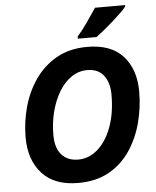

<svg xmlns="http://www.w3.org/2000/svg" viewBox="-61 -986 853 1047"><g transform="rotate(-5 365.0 -462.0)"><path d="M325 10Q195 10 127.5 -64.5Q60 -139 60 -262Q60 -346 82.5 -428Q105 -510 151.5 -577Q198 -644 269 -684.5Q340 -725 438 -725Q568 -725 633.5 -652Q699 -579 699 -458Q699 -371 677 -287.5Q655 -204 609.5 -136.5Q564 -69 493.5 -29.5Q423 10 325 10ZM336 -117Q394 -117 442 -158.5Q490 -200 518.5 -276Q547 -352 547 -454Q547 -520 516.5 -559.5Q486 -599 426 -599Q380 -599 340.5 -572.5Q301 -546 272.5 -499Q244 -452 228 -391.5Q212 -331 212 -262Q212 -191 245 -154Q278 -117 336 -117ZM391 -774V-786Q416 -814 446 -856.5Q476 -899 499 -934H663V-926Q652 -912 631.5 -892Q611 -872 586 -850Q561 -828 536.5 -808Q512 -788 493 -774Z"/></g></svg>

Font: BC Sans
Style: Bold Italic
Weight: 700
Italic angle: -12°
Designer: Monotype Design Team
Province of B.C.
Foundry: Monotype Imaging Inc.
Version: Version 2.000;GOOG;noto-source:20170915:90ef993387c0